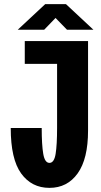

<svg xmlns="http://www.w3.org/2000/svg" viewBox="-20 -899 490 930"><path d="M219.5 11Q133 11 82.5 -58.8Q32 -128.5 32 -279H182Q182 -197.5 189.5 -153.8Q197 -110 219.5 -110Q242.5 -110 249.5 -154.2Q256.5 -198.5 256.5 -279V-589.5H100V-700H406.5V-266.5Q406.5 -129.5 356.2 -59.2Q306 11 219.5 11ZM66 -755 199 -879H299.5L432.5 -755H304.5L249 -812L194 -755Z"/></svg>

Font: Trispace Condensed
Style: Bold
Weight: 700
Width: 3
Designer: Tyler Finck
Foundry: Etcetera Type Company
Version: Version 1.210; ttfautohint (v1.8.3)